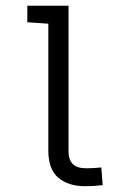

<svg xmlns="http://www.w3.org/2000/svg" viewBox="-20 -645 478 669"><path d="M218.8 -625V-116.2Q218.8 -88.9 233.4 -73.7Q248 -58.6 280.3 -58.6Q303.7 -58.6 333 -61.5L337.9 0Q307.6 3.9 277.3 3.9Q218.8 3.9 183.6 -25.4Q148.4 -54.7 148.4 -121.1V-562.5L75.2 -567.4V-625Z"/></svg>

Font: Sudo Variable
Style: Regular
Weight: 400
Monospace: yes
Designer: Jens Kutilek
Foundry: Jens Kutilek
Version: Version 0.040